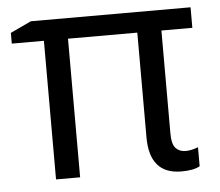

<svg xmlns="http://www.w3.org/2000/svg" viewBox="-44 -584 738 643"><g transform="rotate(-5 325.0 -262.5)"><path d="M561 -57Q580 -57 603 -66V-2Q582 10 541 10Q434 10 434 -114V-466H201V0H120V-466H12V-502L82 -535H619V-466H515V-120Q515 -84 527.5 -70.5Q540 -57 561 -57Z"/></g></svg>

Font: Stephens Clock
Style: Regular
Weight: 400
Designer: Peter Wiegel (catfonts.de) with slight modifications by DT1.org
Version: Version 0.9.1